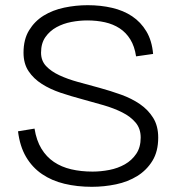

<svg xmlns="http://www.w3.org/2000/svg" viewBox="-20 -701 679 733"><path d="M499.5 -485.8Q493.7 -524.4 477.5 -550.5Q461.4 -576.7 436.8 -592.8Q412.1 -608.9 380.6 -616Q349.1 -623 312.5 -623Q283.7 -623 252.7 -617.2Q221.7 -611.3 195.8 -597.2Q169.9 -583 153.3 -559.3Q136.7 -535.6 136.7 -500Q136.7 -469.2 156 -448.7Q175.3 -428.2 206.8 -413.6Q238.3 -398.9 278.3 -387.9Q318.4 -377 360.4 -365.5Q402.3 -354 442.4 -339.6Q482.4 -325.2 513.9 -303.7Q545.4 -282.2 564.7 -251.2Q584 -220.2 584 -175.8Q584 -123 562 -87.2Q540 -51.3 504.2 -29.1Q468.3 -6.8 422.9 2.7Q377.4 12.2 330.6 12.2Q274.4 12.2 225.8 0.5Q177.2 -11.2 140.1 -36.6Q103 -62 79.3 -102.3Q55.7 -142.6 48.8 -199.7L111.8 -210Q119.1 -164.6 138.2 -133.3Q157.2 -102.1 185.8 -82.8Q214.4 -63.5 251.7 -54.7Q289.1 -45.9 333.5 -45.9Q364.7 -45.9 397.5 -52.2Q430.2 -58.6 456.8 -73.7Q483.4 -88.9 500.2 -113.8Q517.1 -138.7 517.1 -175.8Q517.1 -210 497.8 -232.9Q478.5 -255.9 447 -271.7Q415.5 -287.6 375.5 -299.3Q335.4 -311 293.5 -322.3Q251.5 -333.5 211.4 -346.9Q171.4 -360.4 139.9 -380.4Q108.4 -400.4 89.1 -429.2Q69.8 -458 69.8 -500Q69.8 -550.8 91.1 -585.4Q112.3 -620.1 146.7 -641.4Q181.2 -662.6 225.3 -671.9Q269.5 -681.2 314.9 -681.2Q364.3 -681.2 407.7 -671.1Q451.2 -661.1 484.4 -638.9Q517.6 -616.7 538.8 -581.3Q560.1 -545.9 564.5 -495.1Z"/></svg>

Font: SaysetthaMai
Style: Regular
Weight: 400
Designer: John M. Durdin
Foundry: Lao Script for Windows
Version: Version 1.101